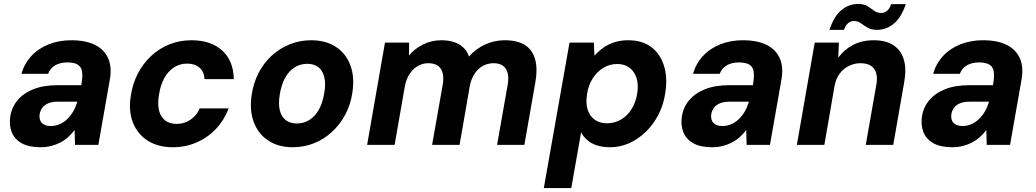

<svg xmlns="http://www.w3.org/2000/svg" viewBox="-20 -738 5279 978"><path d="M186 12Q126 12 89.5 -9Q53 -30 39.5 -65.5Q26 -101 32 -143Q39 -191 69 -227Q99 -263 150 -283.5Q201 -304 273 -304H394Q401 -344 398.5 -369.5Q396 -395 378 -407.5Q360 -420 323 -420Q287 -420 261.5 -405.5Q236 -391 225 -362H89Q104 -414 139.5 -452.5Q175 -491 227.5 -512Q280 -533 343 -533Q416 -533 463.5 -509.5Q511 -486 531 -441Q551 -396 539 -330L481 0H362L360 -76Q346 -57 328 -40.5Q310 -24 288 -12.5Q266 -1 240.5 5.5Q215 12 186 12ZM239 -96Q262 -96 283 -105Q304 -114 321.5 -130.5Q339 -147 352 -169Q365 -191 373 -217V-220H274Q246 -220 226.5 -212Q207 -204 196 -189.5Q185 -175 182 -157Q178 -127 193.5 -111.5Q209 -96 239 -96Z M860 12Q785 12 732.5 -21.5Q680 -55 657 -114Q634 -173 646 -248Q655 -311 682 -363Q709 -415 750.5 -453.5Q792 -492 844 -512.5Q896 -533 955 -533Q1054 -533 1111.5 -481Q1169 -429 1171 -335H1022Q1020 -372 996.5 -393Q973 -414 933 -414Q896 -414 866 -394.5Q836 -375 816.5 -339.5Q797 -304 790 -256Q784 -222 787 -194Q790 -166 801.5 -147Q813 -128 832.5 -117.5Q852 -107 879 -107Q906 -107 928.5 -116.5Q951 -126 969 -143.5Q987 -161 997 -186H1145Q1122 -126 1080 -81.5Q1038 -37 981.5 -12.5Q925 12 860 12Z M1471 12Q1398 12 1346.5 -22Q1295 -56 1272.5 -116.5Q1250 -177 1262 -255Q1271 -316 1297.5 -367Q1324 -418 1364.5 -455Q1405 -492 1456.5 -512.5Q1508 -533 1565 -533Q1639 -533 1690.5 -499.5Q1742 -466 1764.5 -406Q1787 -346 1775 -267Q1766 -205 1739 -154.5Q1712 -104 1671.5 -66.5Q1631 -29 1580 -8.5Q1529 12 1471 12ZM1492 -109Q1527 -109 1556 -127Q1585 -145 1604.5 -180Q1624 -215 1632 -266Q1640 -314 1631.5 -347Q1623 -380 1601 -396.5Q1579 -413 1545 -413Q1510 -413 1481 -395Q1452 -377 1432.5 -342Q1413 -307 1405 -256Q1397 -208 1405.5 -175Q1414 -142 1436.5 -125.5Q1459 -109 1492 -109Z M1850 0 1941 -521H2064L2063 -455Q2093 -491 2136 -512Q2179 -533 2228 -533Q2265 -533 2293 -523.5Q2321 -514 2340.5 -495.5Q2360 -477 2369 -450Q2404 -490 2451.5 -511.5Q2499 -533 2550 -533Q2617 -533 2655 -508Q2693 -483 2706 -435Q2719 -387 2707 -319L2651 0H2512L2566 -306Q2575 -359 2556.5 -387.5Q2538 -416 2494 -416Q2465 -416 2440 -402.5Q2415 -389 2397.5 -362.5Q2380 -336 2373 -300L2321 0H2181L2235 -306Q2244 -359 2225.5 -387.5Q2207 -416 2161 -416Q2133 -416 2108.5 -402Q2084 -388 2066.5 -361.5Q2049 -335 2042 -297L1990 0Z M2750 220 2881 -521H3005L3008 -454Q3027 -476 3052 -494Q3077 -512 3109 -522.5Q3141 -533 3180 -533Q3251 -533 3297 -498.5Q3343 -464 3362 -403.5Q3381 -343 3369 -267Q3361 -207 3335 -156Q3309 -105 3270.5 -67.5Q3232 -30 3185.5 -9Q3139 12 3088 12Q3051 12 3022 3Q2993 -6 2972.5 -23.5Q2952 -41 2940 -64L2890 220ZM3072 -110Q3110 -110 3142.5 -128.5Q3175 -147 3197 -182Q3219 -217 3226 -263Q3233 -308 3222 -341.5Q3211 -375 3186 -393.5Q3161 -412 3124 -412Q3086 -412 3053.5 -392.5Q3021 -373 2999 -338.5Q2977 -304 2970 -257Q2963 -212 2973.5 -179Q2984 -146 3009.5 -128Q3035 -110 3072 -110Z M3607 12Q3547 12 3510.5 -9Q3474 -30 3460.5 -65.5Q3447 -101 3453 -143Q3460 -191 3490 -227Q3520 -263 3571 -283.5Q3622 -304 3694 -304H3815Q3822 -344 3819.5 -369.5Q3817 -395 3799 -407.5Q3781 -420 3744 -420Q3708 -420 3682.5 -405.5Q3657 -391 3646 -362H3510Q3525 -414 3560.5 -452.5Q3596 -491 3648.5 -512Q3701 -533 3764 -533Q3837 -533 3884.5 -509.5Q3932 -486 3952 -441Q3972 -396 3960 -330L3902 0H3783L3781 -76Q3767 -57 3749 -40.5Q3731 -24 3709 -12.5Q3687 -1 3661.5 5.5Q3636 12 3607 12ZM3660 -96Q3683 -96 3704 -105Q3725 -114 3742.5 -130.5Q3760 -147 3773 -169Q3786 -191 3794 -217V-220H3695Q3667 -220 3647.5 -212Q3628 -204 3617 -189.5Q3606 -175 3603 -157Q3599 -127 3614.5 -111.5Q3630 -96 3660 -96Z M4039 0 4130 -521H4253L4250 -444Q4279 -485 4325 -509Q4371 -533 4430 -533Q4492 -533 4530.5 -508Q4569 -483 4583.5 -435.5Q4598 -388 4586 -321L4530 0H4390L4444 -308Q4453 -359 4432.5 -387.5Q4412 -416 4362 -416Q4332 -416 4304.5 -402.5Q4277 -389 4257.5 -363.5Q4238 -338 4231 -300L4179 0ZM4205 -586Q4228 -655 4266 -686.5Q4304 -718 4351 -718Q4380 -718 4398.5 -706.5Q4417 -695 4432.5 -683.5Q4448 -672 4468 -672Q4485 -672 4498.5 -683Q4512 -694 4519 -717H4594Q4571 -649 4533 -617.5Q4495 -586 4447 -586Q4418 -586 4399.5 -597Q4381 -608 4365.5 -619.5Q4350 -631 4330 -631Q4313 -631 4300 -620Q4287 -609 4279 -586Z M4830 12Q4770 12 4733.5 -9Q4697 -30 4683.5 -65.5Q4670 -101 4676 -143Q4683 -191 4713 -227Q4743 -263 4794 -283.5Q4845 -304 4917 -304H5038Q5045 -344 5042.5 -369.5Q5040 -395 5022 -407.5Q5004 -420 4967 -420Q4931 -420 4905.5 -405.5Q4880 -391 4869 -362H4733Q4748 -414 4783.5 -452.5Q4819 -491 4871.5 -512Q4924 -533 4987 -533Q5060 -533 5107.5 -509.5Q5155 -486 5175 -441Q5195 -396 5183 -330L5125 0H5006L5004 -76Q4990 -57 4972 -40.5Q4954 -24 4932 -12.5Q4910 -1 4884.5 5.5Q4859 12 4830 12ZM4883 -96Q4906 -96 4927 -105Q4948 -114 4965.5 -130.5Q4983 -147 4996 -169Q5009 -191 5017 -217V-220H4918Q4890 -220 4870.5 -212Q4851 -204 4840 -189.5Q4829 -175 4826 -157Q4822 -127 4837.5 -111.5Q4853 -96 4883 -96Z"/></svg>

Font: DM Sans 10pt ExtraBold
Style: Italic
Weight: 800
Italic angle: -10°
Version: Version 4.004;gftools[0.9.30]